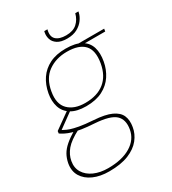

<svg xmlns="http://www.w3.org/2000/svg" viewBox="-252 -807 1032 1153"><g transform="rotate(-30 264.0 -230.5)"><path d="M160 232Q98 232 52 211.5Q6 191 -16.5 154Q-39 117 -30 66Q-24 35 -10 10Q4 -15 31 -38.5Q58 -62 103 -89L123 -78Q57 -44 28.5 -10Q0 24 -7 64Q-15 108 5.5 141.5Q26 175 67.5 193.5Q109 212 164 212Q261 212 321 175.5Q381 139 392 75Q403 11 367 -22Q331 -55 227 -62Q177 -65 141.5 -70.5Q106 -76 81.5 -83.5Q57 -91 40 -99.5Q23 -108 10 -117L12 -133L120 -210L141 -203L25 -119L21 -133Q34 -128 47 -120.5Q60 -113 80.5 -106Q101 -99 136.5 -92.5Q172 -86 231 -82Q309 -77 351.5 -57.5Q394 -38 408 -5.5Q422 27 414 72Q407 115 378 151.5Q349 188 295.5 210Q242 232 160 232ZM236 -176Q171 -176 132.5 -200Q94 -224 81 -265Q68 -306 77 -356Q87 -411 114.5 -451.5Q142 -492 188 -515Q234 -538 300 -538Q368 -538 406.5 -515Q445 -492 457.5 -451.5Q470 -411 460 -356Q451 -306 424 -265Q397 -224 350.5 -200Q304 -176 236 -176ZM241 -196Q324 -196 374.5 -236.5Q425 -277 439 -357Q453 -440 416.5 -479Q380 -518 297 -518Q221 -518 166.5 -479Q112 -440 98 -357Q84 -277 124.5 -236.5Q165 -196 241 -196ZM387 -508 381 -526H561L558 -508ZM340 -585Q297 -585 273.5 -600.5Q250 -616 243 -638.5Q236 -661 240 -683L242 -693H264Q252 -648 274.5 -626.5Q297 -605 344 -605Q393 -605 420 -629.5Q447 -654 457 -693H479L477 -684Q472 -662 455.5 -639Q439 -616 410.5 -600.5Q382 -585 340 -585Z"/></g></svg>

Font: DM Sans 9pt Thin
Style: Italic
Weight: 250
Italic angle: -10°
Version: Version 4.004;gftools[0.9.30]